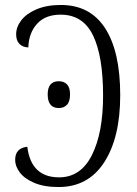

<svg xmlns="http://www.w3.org/2000/svg" viewBox="-20 -743 553 773"><path d="M41 -99Q41 -124 54 -137Q67 -150 90 -152Q105 -29 218 -29Q305 -29 350 -118.5Q395 -208 395 -358Q395 -517 354.5 -600.5Q314 -684 224 -684Q163 -684 129.5 -647.5Q96 -611 94 -552Q71 -553 58 -566.5Q45 -580 45 -605Q45 -634 65.5 -661Q86 -688 127 -705.5Q168 -723 225 -723Q343 -723 403.5 -629Q464 -535 464 -360Q464 -189 399.5 -89.5Q335 10 216 10Q157 10 117.5 -7Q78 -24 59.5 -49Q41 -74 41 -99ZM172 -363Q172 -416 217 -416Q237 -416 249.5 -403.5Q262 -391 262 -363Q262 -334 249.5 -321Q237 -308 217 -308Q172 -308 172 -363Z"/></svg>

Font: Noto Serif NarrowLight
Style: Regular
Weight: 300
Width: 4
Designer: Monotype Design Team
Foundry: Monotype Imaging Inc.
Version: Version 1.001